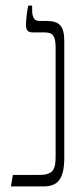

<svg xmlns="http://www.w3.org/2000/svg" viewBox="-20 -667 300 687"><path d="M19 0H136C185 0 210 -24 210 -103V-519C210 -574 193 -592 146 -592H121C103 -592 95 -605 95 -631V-647H81C76 -623 73 -595 73 -579C73 -561 78 -551 97 -551H140C169 -551 179 -539 179 -496V-105C179 -58 168 -41 119 -41H26Z"/></svg>

Font: Noto Serif Hebrew Condensed ExtraLight
Style: Regular
Weight: 200
Width: 3
Designer: Monotype Design Team
Foundry: Monotype Imaging Inc.
Version: Version 2.004